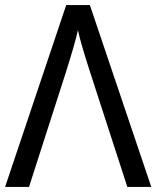

<svg xmlns="http://www.w3.org/2000/svg" viewBox="-20 -734 615 754"><path d="M574 0H480L334 -450Q296 -567 286 -616Q276 -568 239 -451L94 0H0L240 -714H333Z"/></svg>

Font: Noto Sans Display
Style: Regular
Weight: 400
Designer: Monotype Design team
Foundry: Monotype Imaging Inc.
Version: Version 1.000